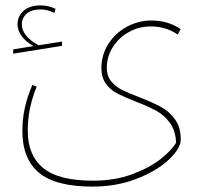

<svg xmlns="http://www.w3.org/2000/svg" viewBox="-20 -602 766 712"><path d="M498 -241Q549 -221 579.5 -204Q610 -187 631 -156.5Q652 -126 650 -78Q645 -45 601 -5.5Q557 34 484 62Q411 90 323 90Q186 90 124.5 38.5Q63 -13 63 -116Q63 -161 72 -202Q81 -243 100 -287L116 -281Q99 -238 91 -199.5Q83 -161 83 -117Q83 -26 140 21Q197 68 325 68Q406 68 470.5 44Q535 20 576 -12.5Q617 -45 633 -73Q631 -118 610 -146.5Q589 -175 560 -191Q531 -207 484 -225Q441 -242 415.5 -255Q390 -268 373 -291Q356 -314 356 -350Q356 -398 381.5 -438.5Q407 -479 450 -502.5Q493 -526 542 -526Q603 -526 650 -494L639 -474Q595 -504 539 -504Q496 -504 458.5 -483.5Q421 -463 398.5 -427.5Q376 -392 376 -350Q376 -321 392 -301Q408 -281 432 -269Q456 -257 498 -241ZM210 -448V-432L29 -403V-419L104 -431Q76 -447 60.5 -468Q45 -489 45 -512Q45 -542 67.5 -562Q90 -582 131 -582Q160 -582 186 -569L182 -554Q156 -567 131 -567Q96 -567 78.5 -551Q61 -535 61 -512Q61 -468 123 -434Z"/></svg>

Font: FiraGO Thin
Style: Italic
Weight: 100
Italic angle: -8°
Designer: bBox Type GmbH
Foundry: bBox Type GmbH
Version: Version 1.001